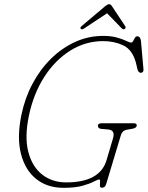

<svg xmlns="http://www.w3.org/2000/svg" viewBox="-20 -886 708 920"><path d="M474 -714Q513.5 -714 541 -706Q568.5 -698 585 -690Q601.5 -682 607 -682Q614 -682 618 -689.5Q622 -697 626.2 -704.5Q630.5 -712 637.5 -712Q653 -712 655.5 -689L667.5 -553.5Q668 -544.5 663.8 -540.8Q659.5 -537 654 -537Q649 -537 644.8 -542Q640.5 -547 639.5 -550.5L631 -586.5Q614 -648 570.8 -668.5Q527.5 -689 474.5 -689Q389.5 -689 316.8 -643.5Q244 -598 192.2 -517.5Q140.5 -437 118.5 -331.5Q97 -229 115.8 -157.8Q134.5 -86.5 182.5 -49.2Q230.5 -12 297 -12Q459 -12 490.5 -118.5L521 -221.5Q533.5 -262 499.5 -265.5L465 -268.5Q449 -270 449 -284Q449.5 -295.5 468 -295.5H621Q637 -295.5 635 -283Q633.5 -272 611.5 -268.5L590.5 -265Q576.5 -262.5 569.5 -255.8Q562.5 -249 559.5 -239L489 -5Q486 6 480.5 9.8Q475 13.5 468 13.5Q459 13.5 458.8 3.5Q458.5 -6.5 459.5 -16.2Q460.5 -26 455 -26Q448.5 -26 429.8 -16Q411 -6 375.8 4Q340.5 14 284.5 14Q206 14 153 -28.8Q100 -71.5 80.2 -150Q60.5 -228.5 82.5 -335Q99 -415.5 135.5 -484.2Q172 -553 224.2 -604.5Q276.5 -656 340 -685Q403.5 -714 474 -714ZM576.5 -746.5Q570.5 -743 563 -750.5L493 -822.5L384.5 -750.5Q373 -742.5 367.5 -747.5Q362 -753 370.5 -760.5L483 -855.5Q495.5 -866 502.5 -866Q510.5 -866 517 -855.5L580 -760.5Q585.5 -752.5 576.5 -746.5Z"/></svg>

Font: Fraunces 72pt SuperSoft Thin
Style: Italic
Weight: 100
Italic angle: -16°
Version: Version 1.000;[b76b70a41]